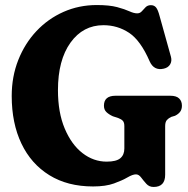

<svg xmlns="http://www.w3.org/2000/svg" viewBox="-20 -730 748 762"><path d="M635.5 -36.5Q635.5 12 589.5 12Q572 12 560.8 -0.5Q549.5 -13 540.2 -25.5Q531 -38 519.5 -38Q506.5 -38 486 -26Q465.5 -14 432.5 -2Q399.5 10 349.5 10Q248 10 175.8 -34.8Q103.5 -79.5 65 -160.2Q26.5 -241 26.5 -349Q26.5 -426 52.5 -491.8Q78.5 -557.5 124.5 -606.5Q170.5 -655.5 232 -682.8Q293.5 -710 364 -710Q414 -710 444.8 -701.8Q475.5 -693.5 493.5 -685.2Q511.5 -677 524.5 -677Q535.5 -677 542.8 -685.2Q550 -693.5 558 -701.5Q566 -709.5 579 -709.5Q592 -709.5 599.5 -700.2Q607 -691 613.5 -666L658.5 -504.5Q663 -487.5 655.2 -474.5Q647.5 -461.5 630 -457.5Q591 -448.5 574 -486.5Q538 -569.5 492.2 -599.8Q446.5 -630 390.5 -630Q309.5 -630 259.8 -560.8Q210 -491.5 210 -372Q210 -283.5 236.8 -220Q263.5 -156.5 307.2 -122.5Q351 -88.5 403.5 -88.5Q441.5 -88.5 457.5 -102Q473.5 -115.5 473.5 -140.5V-229.5Q473.5 -244 467.5 -250.5Q461.5 -257 449.5 -261.5L428 -268.5Q412.5 -275.5 402.5 -285Q392.5 -294.5 392.5 -310.5Q392.5 -350 438.5 -350H656Q680 -350 691 -339.2Q702 -328.5 702 -310.5Q702 -296 695 -286.5Q688 -277 674.5 -270.5L659.5 -266Q649.5 -261.5 642.5 -253.8Q635.5 -246 635.5 -229.5Z"/></svg>

Font: Fraunces 144pt S100
Style: Bold
Weight: 700
Version: Version 1.000; ttfautohint (v1.8.3)